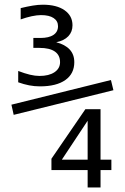

<svg xmlns="http://www.w3.org/2000/svg" viewBox="-20 -700 540 829"><path d="M348.6 -228.5H414.1V-10.7H460.9V34.2H414.1V109.4H358.4V34.2H202.1V-14.6ZM358.4 -178.7 247.1 -10.7H358.4ZM222.7 -517.6Q260.7 -507.8 280.8 -486.3Q300.8 -464.8 300.8 -431.6Q300.8 -381.8 262.2 -354.5Q223.6 -327.1 152.3 -327.1Q128.9 -327.1 106 -331.5Q83 -335.9 58.6 -344.7V-393.6Q86.9 -382.8 109.4 -377.4Q131.8 -372.1 150.4 -372.1Q191.4 -372.1 215.3 -388.2Q239.3 -404.3 239.3 -431.6Q239.3 -461.9 216.8 -477.5Q194.3 -493.2 150.4 -493.2H124V-536.1H154.3Q191.4 -536.1 210.9 -549.3Q230.5 -562.5 230.5 -586.9Q230.5 -609.4 211.4 -622.1Q192.4 -634.8 157.2 -634.8Q139.6 -634.8 116.7 -629.9Q93.8 -625 69.3 -616.2V-665Q97.7 -671.9 121.1 -675.8Q144.5 -679.7 165 -679.7Q224.6 -679.7 258.8 -655.8Q293 -631.8 293 -590.8Q293 -562.5 274.9 -543.5Q256.8 -524.4 222.7 -517.6ZM39.1 -204.1 29.3 -248 459 -354.5 469.7 -310.5Z"/></svg>

Font: BabelStone Shapes
Style: Regular
Weight: 400
Designer: Andrew West
Foundry: BabelStone
Version: Version 15.0.0 September 13, 2022